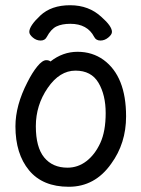

<svg xmlns="http://www.w3.org/2000/svg" viewBox="-20 -690 540 734"><path d="M405 -64Q343 24 243 24Q143 24 91 -39Q39 -102 39 -207Q39 -287 85 -376Q103 -412 122.5 -436Q142 -460 157 -460Q167 -460 173 -455Q220 -492 276.5 -492Q333 -492 376 -461Q462 -398 462 -245Q462 -142 405 -64ZM238 -49Q278 -49 310.5 -74Q343 -99 363.5 -143.5Q384 -188 384 -257.5Q384 -327 356.5 -373.5Q329 -420 268.5 -420Q208 -420 162.5 -354Q117 -288 117 -207.5Q117 -127 149 -88Q181 -49 238 -49ZM368 -625Q408 -590 408 -568Q408 -558 394 -546.5Q380 -535 364 -535Q347 -535 340 -549Q314 -599 249 -599Q217 -599 196 -589Q175 -579 159 -549Q152 -535 135.5 -535Q119 -535 105.5 -546.5Q92 -558 92 -568Q92 -591 134 -630.5Q176 -670 248 -670Q320 -670 368 -625Z"/></svg>

Font: Moon Stars Kai HW
Style: Bold
Weight: 700
Designer: GuiWonder
Version: Version 1.101